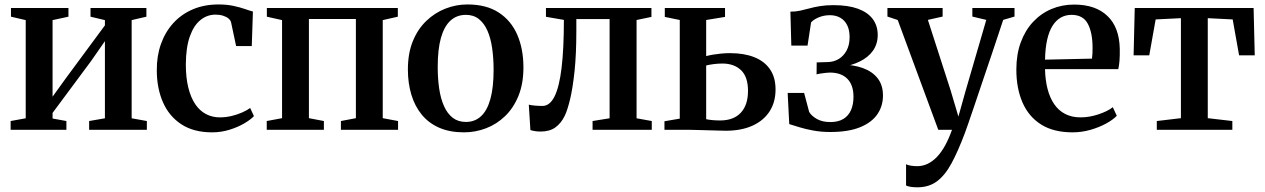

<svg xmlns="http://www.w3.org/2000/svg" viewBox="-20 -568 5534 840"><path d="M26.5 0V-38.5L92.5 -50.5V-480L28 -495V-533H279.5V-495L210 -480V-145L268 -225.5L439 -457V-480L376 -495V-533H620.5V-495L556 -480V-50.5L622.5 -38.5V0H370V-38.5L439 -50.5V-388L378.5 -301L210 -74V-49.5L270.5 -38.5V0Z M908 11Q827.5 11 773.8 -24Q720 -59 693 -120.5Q666 -182 666 -261Q665.5 -322.5 684 -375Q702.5 -427.5 737.8 -466.5Q773 -505.5 823.2 -527Q873.5 -548.5 936 -548.5Q972.5 -548.5 1001.5 -542.2Q1030.5 -536 1051.8 -528.5Q1073 -521 1086.5 -517.5L1081.5 -366.5H1013L991 -470Q989 -479 980 -486.8Q971 -494.5 956.2 -499.2Q941.5 -504 923 -504Q886 -504 856.8 -480.2Q827.5 -456.5 810.5 -408.5Q793.5 -360.5 793 -286.5Q793 -228.5 803.8 -185Q814.5 -141.5 834 -112.5Q853.5 -83.5 881 -69Q908.5 -54.5 941.5 -54.5Q968 -54.5 993 -60.5Q1018 -66.5 1039 -75.8Q1060 -85 1074.5 -95.5L1091 -60Q1076 -44 1047.5 -27.5Q1019 -11 983 0Q947 11 908 11Z M1147 0V-38.5L1214 -51V-480L1147.5 -495V-533H1720.5V-495L1654.5 -480V-51L1721.5 -38.5V0H1471.5V-38.5L1537 -51V-485H1331.5V-51L1397 -38.5V0Z M1764.5 -264Q1764.5 -334.5 1786 -387.5Q1807.5 -440.5 1844.8 -476.2Q1882 -512 1928.5 -530.2Q1975 -548.5 2025 -548.5Q2108 -548.5 2162.2 -513Q2216.5 -477.5 2243.2 -415.5Q2270 -353.5 2270 -273Q2270 -202.5 2248.5 -149.2Q2227 -96 2190 -60.2Q2153 -24.5 2106.5 -6.8Q2060 11 2010 11Q1948 11 1902 -9Q1856 -29 1825.5 -66Q1795 -103 1779.8 -153.5Q1764.5 -204 1764.5 -264ZM2018.5 -34.5Q2057.5 -34.5 2084.5 -59.5Q2111.5 -84.5 2125.5 -135Q2139.5 -185.5 2139.5 -262Q2139.5 -313 2133.2 -356.8Q2127 -400.5 2112.8 -433.2Q2098.5 -466 2075.2 -484.5Q2052 -503 2018.5 -503Q1978.5 -503 1951 -478Q1923.5 -453 1909.2 -402.8Q1895 -352.5 1895 -275Q1895 -224 1901.5 -180Q1908 -136 1922.8 -103.2Q1937.5 -70.5 1961 -52.5Q1984.5 -34.5 2018.5 -34.5Z M2345.5 7.5Q2330.5 7.5 2319.2 5.5Q2308 3.5 2300.5 1L2293.5 -110Q2303.5 -107.5 2320.2 -106Q2337 -104.5 2353 -104.5Q2385.5 -104.5 2406.2 -146.2Q2427 -188 2437 -271.8Q2447 -355.5 2447 -481L2368.5 -494.5V-533H2830V-494L2765 -480.5V-50.5L2831.5 -38.5V0H2572.5V-38.5L2647 -50.5V-484.5H2501.5V-434Q2501.5 -329.5 2493.5 -255.2Q2485.5 -181 2474 -133.2Q2462.5 -85.5 2450.5 -61Q2435 -29 2410 -10.8Q2385 7.5 2345.5 7.5Z M2887 0V-37.5L2954 -49V-480.5L2888.5 -494V-533H3152V-494L3069.5 -480.5V-322.5Q3082 -326 3098.5 -328.8Q3115 -331.5 3134.2 -333.5Q3153.5 -335.5 3174.5 -335.5Q3235 -335.5 3279.5 -318Q3324 -300.5 3348.5 -265.2Q3373 -230 3373 -176.5Q3373 -121 3346.8 -80.5Q3320.5 -40 3271.8 -18Q3223 4 3155 4Q3143 4 3122.5 3.2Q3102 2.5 3078.8 2Q3055.5 1.5 3034.5 0.8Q3013.5 0 3000 0ZM3130.5 -41Q3189.5 -41 3221 -74.8Q3252.5 -108.5 3252.5 -170.5Q3252.5 -232 3222 -261Q3191.5 -290 3140.5 -290Q3121.5 -290 3102.2 -287.5Q3083 -285 3069.5 -281.5V-46.5Q3081 -44 3097 -42.5Q3113 -41 3130.5 -41Z M3612.5 9.5Q3572.5 9.5 3538.5 3.2Q3504.5 -3 3478 -11.2Q3451.5 -19.5 3433 -25L3426 -161.5H3498L3520 -78.5Q3530 -61 3553.8 -47.5Q3577.5 -34 3613 -34Q3647 -34 3669.5 -47.5Q3692 -61 3703 -86Q3714 -111 3714 -144.5Q3714 -196 3687.2 -223.2Q3660.5 -250.5 3610.5 -250.5Q3603.5 -250.5 3592 -249.2Q3580.5 -248 3569.5 -246.2Q3558.5 -244.5 3552.5 -242.5L3553 -295L3602 -296.5Q3628 -297 3649.5 -310Q3671 -323 3684 -347.2Q3697 -371.5 3697 -405.5Q3697 -437 3686.2 -458.2Q3675.5 -479.5 3656 -490.5Q3636.5 -501.5 3611 -501.5Q3584 -501.5 3561.2 -491.8Q3538.5 -482 3528.5 -470L3513 -368.5H3442L3438 -517Q3460.5 -517 3480.2 -521.2Q3500 -525.5 3520.8 -531.2Q3541.5 -537 3567.2 -541.2Q3593 -545.5 3626.5 -545.5Q3690.5 -545.5 3733.5 -529.8Q3776.5 -514 3798.2 -484.8Q3820 -455.5 3820 -415Q3820 -375.5 3799.2 -346.2Q3778.5 -317 3741.2 -298.8Q3704 -280.5 3654 -273.5L3661 -285.5Q3714 -285 3755 -270.2Q3796 -255.5 3819.5 -225.8Q3843 -196 3843 -150Q3843 -103.5 3818 -67.5Q3793 -31.5 3742 -11Q3691 9.5 3612.5 9.5Z M3993.5 251.5Q3977.5 251.5 3964.5 249.5Q3951.5 247.5 3944 243.5V150.5Q3951 154.5 3964.8 156.8Q3978.5 159 3992.5 159Q4017 159 4038.8 148.5Q4060.5 138 4079.8 117.8Q4099 97.5 4115.2 67.8Q4131.5 38 4145 0H4085L3907.5 -480.5L3862.5 -495.5V-533H4104V-495.5L4039.5 -481L4139 -172.5L4173 -58L4204.5 -170.5L4295 -481L4234 -495.5V-533H4418.5V-495.5L4369 -481Q4345 -408 4321.8 -339.2Q4298.5 -270.5 4278.2 -210.5Q4258 -150.5 4242 -103Q4226 -55.5 4215.2 -24.8Q4204.5 6 4201 15Q4171.5 93.5 4143 146.2Q4114.5 199 4079.2 225.2Q4044 251.5 3993.5 251.5Z M4672.5 11Q4589.5 11 4535 -23.2Q4480.5 -57.5 4453.5 -119.5Q4426.5 -181.5 4426.5 -263.5Q4426.5 -330 4445.8 -382.5Q4465 -435 4499.5 -472Q4534 -509 4580 -528.5Q4626 -548 4679.5 -548Q4773 -548 4825 -498.2Q4877 -448.5 4879 -355Q4879.5 -323.5 4877.8 -302Q4876 -280.5 4872.5 -265.5H4552Q4553 -218 4563 -179.2Q4573 -140.5 4592 -112.5Q4611 -84.5 4640 -69.5Q4669 -54.5 4707.5 -54.5Q4746.5 -54.5 4786.5 -68Q4826.5 -81.5 4848.5 -99L4866 -61.5Q4849.5 -44 4819.2 -27.5Q4789 -11 4750.8 0Q4712.5 11 4672.5 11ZM4552 -307 4757.5 -311.5Q4759 -322.5 4759.5 -334.8Q4760 -347 4760 -358.5Q4760 -425 4739.2 -464Q4718.5 -503 4668 -503Q4642 -503 4621.2 -491.2Q4600.5 -479.5 4585.2 -455.8Q4570 -432 4561.5 -395Q4553 -358 4552 -307Z M5041 0V-38.5L5146.5 -51V-488.5L5036 -483L5008 -326H4939.5L4944.5 -533H5464.5L5469.5 -326H5401L5373 -483L5264 -488.5V-51L5371.5 -38.5V0Z"/></svg>

Font: Merriweather 72pt SemiBold
Style: Regular
Weight: 600
Version: Version 2.100